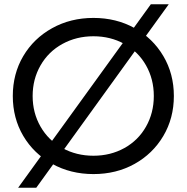

<svg xmlns="http://www.w3.org/2000/svg" viewBox="-20 -800 875 900"><path d="M40 -350Q40 -454 89 -537Q138 -620 224.5 -668Q311 -716 418 -716Q525 -716 610.5 -668.5Q696 -621 745.5 -537.5Q795 -454 795 -350Q795 -246 745.5 -162.5Q696 -79 610.5 -31.5Q525 16 418 16Q311 16 224.5 -32Q138 -80 89 -163Q40 -246 40 -350ZM701 -350Q701 -429 664.5 -493.5Q628 -558 563 -594Q498 -630 418 -630Q338 -630 272.5 -594Q207 -558 170 -493.5Q133 -429 133 -350Q133 -271 170 -206.5Q207 -142 272.5 -106Q338 -70 418 -70Q498 -70 563 -106Q628 -142 664.5 -206.5Q701 -271 701 -350ZM687 -780H771L150 80H65Z"/></svg>

Font: AtCorfu Sans
Style: AtCorfu Sans Regular
Weight: 400
Designer: Kostas Teopoulos
Foundry: Kostas Teopoulos
Version: Version 1.00 July 8, 2025, initial release